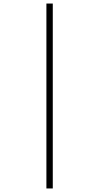

<svg xmlns="http://www.w3.org/2000/svg" viewBox="-20 -886 560 1084"><path d="M242 178H278V-866H242Z"/></svg>

Font: Noto Sans Malayalam UI Condensed ExtraLight
Style: Regular
Weight: 200
Width: 3
Designer: Jelle Bosma - Monotype Design Team
Foundry: Monotype Imaging Inc.
Version: Version 2.104